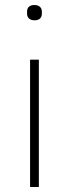

<svg xmlns="http://www.w3.org/2000/svg" viewBox="-20 -746 275 766"><path d="M118 -665C139 -665 147 -677 147 -691V-700C147 -714 138 -726 117 -726C96 -726 88 -714 88 -700V-691C88 -677 97 -665 118 -665ZM100 0H135V-508H100Z"/></svg>

Font: IBM Plex Arabic ExtraLight
Style: Regular
Weight: 200
Designer: Mike Abbink, Paul van der Laan, Pieter van Rosmalen, Wael Morcos, Khajak Apelian
Foundry: Bold Monday
Version: Version 1.0